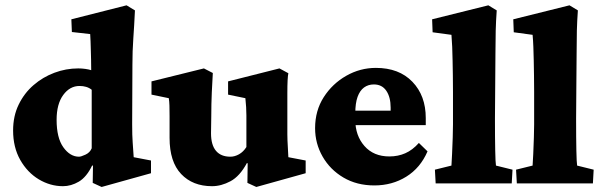

<svg xmlns="http://www.w3.org/2000/svg" viewBox="-20 -704 2307 737"><path d="M370.1 13.7 335.9 -2 336.9 -67.4 334 -69.3Q312.5 -24.4 282.7 -6.8Q252.9 10.7 221.7 10.7Q172.9 10.7 128.9 -15.6Q85 -42 57.6 -90.3Q30.3 -138.7 30.3 -203.1Q30.3 -258.8 51.8 -302.7Q73.2 -346.7 108.9 -377.4Q144.5 -408.2 189 -424.8Q233.4 -441.4 280.3 -441.4Q293.9 -441.4 307.6 -439.5Q321.3 -437.5 330.1 -434.6Q330.1 -455.1 329.6 -475.1Q329.1 -495.1 328.6 -512.7Q328.1 -530.3 327.6 -545.9Q327.1 -561.5 326.2 -573.2L255.9 -581.1L253.9 -629.9L465.8 -683.6L498 -664.1Q495.1 -603.5 491.7 -555.7Q488.3 -507.8 488.3 -456.1L487.3 -227.5Q487.3 -182.6 489.3 -157.2Q491.2 -131.8 493.2 -100.6L559.6 -87.9V-39.1ZM283.2 -102.5Q291 -102.5 308.1 -110.4Q325.2 -118.2 332 -134.8V-359.4Q322.3 -367.2 310.5 -370.6Q298.8 -374 285.2 -374Q248 -374 222.7 -339.4Q197.3 -304.7 197.3 -244.1Q197.3 -174.8 223.1 -138.7Q249 -102.5 283.2 -102.5Z M1086.9 -100.6 1153.3 -87.9V-39.1L963.9 13.7L929.7 -2L930.7 -77.1L927.7 -78.1Q900.4 -27.3 864.7 -8.3Q829.1 10.7 793.9 10.7Q719.7 10.7 675.3 -36.1Q630.9 -83 630.9 -174.8V-257.8Q630.9 -282.2 630.4 -298.8Q629.9 -315.4 627.9 -327.1L561.5 -340.8V-391.6L762.7 -441.4L796.9 -423.8Q794.9 -395.5 793 -349.6Q791 -303.7 791 -258.8L790 -192.4Q790 -147.5 809.1 -125Q828.1 -102.5 864.3 -102.5Q880.9 -102.5 897.5 -111.8Q914.1 -121.1 925.8 -139.6V-213.9Q925.8 -243.2 925.8 -260.7Q925.8 -278.3 924.8 -292.5Q923.8 -306.6 921.9 -327.1L855.5 -340.8V-391.6L1052.7 -441.4L1086.9 -422.9Q1085 -415 1084 -396Q1083 -377 1083 -346.2Q1083 -315.4 1083 -272.5V-188.5Q1083 -184.6 1083.5 -165Q1084 -145.5 1086.9 -100.6Z M1417 7.8Q1349.6 7.8 1298.3 -22.5Q1247.1 -52.7 1218.3 -103Q1189.5 -153.3 1189.5 -211.9Q1189.5 -279.3 1222.7 -331.1Q1255.9 -382.8 1309.1 -413.1Q1362.3 -443.4 1422.9 -443.4Q1511.7 -443.4 1563 -390.1Q1614.3 -336.9 1614.3 -251V-223.6H1331.1V-279.3H1498L1479.5 -249V-291Q1479.5 -331.1 1462.9 -355.5Q1446.3 -379.9 1415 -379.9Q1393.6 -379.9 1377.4 -368.2Q1361.3 -356.4 1352.5 -332Q1343.8 -307.6 1343.8 -269.5V-244.1Q1343.8 -183.6 1378.9 -143.6Q1414.1 -103.5 1474.6 -103.5Q1507.8 -103.5 1535.6 -115.7Q1563.5 -127.9 1587.9 -155.3L1621.1 -123Q1593.8 -59.6 1539.6 -25.9Q1485.4 7.8 1417 7.8Z M1652.3 0 1649.4 -52.7 1712.9 -68.4Q1713.9 -83 1715.3 -113.3Q1716.8 -143.6 1717.8 -175.8Q1718.8 -208 1718.8 -226.6V-351.6Q1718.8 -383.8 1718.3 -413.6Q1717.8 -443.4 1717.3 -471.2Q1716.8 -499 1715.8 -523.9Q1714.8 -548.8 1712.9 -570.3L1640.6 -580.1L1638.7 -629.9L1854.5 -683.6L1886.7 -664.1Q1883.8 -624 1882.8 -586.4Q1881.8 -548.8 1881.8 -501Q1881.8 -453.1 1880.9 -381.8L1879.9 -248Q1879.9 -172.9 1880.9 -126.5Q1881.8 -80.1 1883.8 -68.4L1947.3 -52.7L1944.3 0Z M1963.9 0 1960.9 -52.7 2024.4 -68.4Q2025.4 -83 2026.9 -113.3Q2028.3 -143.6 2029.3 -175.8Q2030.3 -208 2030.3 -226.6V-351.6Q2030.3 -383.8 2029.8 -413.6Q2029.3 -443.4 2028.8 -471.2Q2028.3 -499 2027.3 -523.9Q2026.4 -548.8 2024.4 -570.3L1952.1 -580.1L1950.2 -629.9L2166 -683.6L2198.2 -664.1Q2195.3 -624 2194.3 -586.4Q2193.4 -548.8 2193.4 -501Q2193.4 -453.1 2192.4 -381.8L2191.4 -248Q2191.4 -172.9 2192.4 -126.5Q2193.4 -80.1 2195.3 -68.4L2258.8 -52.7L2255.9 0Z"/></svg>

Font: Crimson Pro Black
Style: Regular
Weight: 900
Designer: Jacques Le Bailly
Foundry: Baron von Fonthausen
Version: Version 1.003